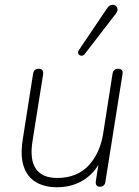

<svg xmlns="http://www.w3.org/2000/svg" viewBox="-20 -779 585 807"><path d="M219 8Q167 8 131 -13.5Q95 -35 80 -78.5Q65 -122 75 -189L119 -469Q121 -480 127 -485Q133 -490 143 -490Q153 -490 158 -483.5Q163 -477 161 -465L117 -188Q104 -109 130.5 -70Q157 -31 220 -31Q303 -31 352 -83Q401 -135 414 -220L453 -469Q455 -480 461 -485Q467 -490 477 -490Q487 -490 492 -484.5Q497 -479 495 -468L423 -15Q420 6 400 6Q390 6 385.5 -0.5Q381 -7 383 -19L399 -120H410Q387 -60 337 -26Q287 8 219 8ZM337 -553Q332 -546 325.5 -545Q319 -544 314.5 -547Q310 -550 308.5 -556Q307 -562 312 -569L430 -744Q437 -754 444.5 -757Q452 -760 458.5 -758.5Q465 -757 469.5 -751.5Q474 -746 474 -738.5Q474 -731 468 -723Z"/></svg>

Font: Nunito ExtraLight
Style: Italic
Weight: 200
Italic angle: -9°
Designer: Vernon Adams
Foundry: Vernon Adams
Version: Version 3.602